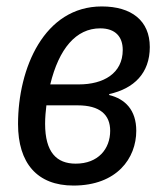

<svg xmlns="http://www.w3.org/2000/svg" viewBox="-20 -566 505 596"><path d="M208 10C343 10 403 -75 403 -160C403 -225 368 -259 319 -271V-274C396 -291 445 -339 445 -420C445 -502 388 -546 296 -546C117 -546 36 -354 36 -181C36 -60 95 10 208 10ZM136 -304C163 -415 216 -478 291 -478C339 -478 361 -451 361 -411C361 -338 301 -304 225 -304ZM215 -58C156 -58 120 -93 120 -182C120 -202 122 -222 124 -239H221C290 -239 322 -210 322 -160C322 -104 285 -58 215 -58Z"/></svg>

Font: Noto Sans Display SemiCondensed
Style: Italic
Weight: 400
Width: 4
Italic angle: -12°
Designer: Monotype Design Team
Foundry: Monotype Imaging Inc.
Version: Version 1.900